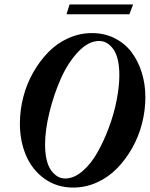

<svg xmlns="http://www.w3.org/2000/svg" viewBox="-20 -824 669 857"><path d="M276.9 -760.3 290.5 -804.2H574.2L557.6 -760.3ZM307.1 13.2Q233.4 13.2 178.5 -26.4Q123.5 -65.9 96.2 -130.1Q68.8 -194.3 68.8 -272.9Q68.8 -332 84 -390.9Q99.1 -449.7 128.2 -500.7Q157.2 -551.8 195.8 -591.3Q234.4 -630.9 284.9 -653.6Q335.4 -676.3 390.6 -676.3Q446.3 -676.3 491.9 -653.3Q537.6 -630.4 567.1 -591.1Q596.7 -551.8 612.8 -500Q628.9 -448.2 628.9 -390.1Q628.9 -331.1 613.8 -272.2Q598.6 -213.4 569.6 -162.4Q540.5 -111.3 501.7 -71.8Q462.9 -32.2 412.4 -9.5Q361.8 13.2 307.1 13.2ZM271 -27.3Q309.6 -27.3 347.4 -59.3Q385.3 -91.3 414.3 -142.6Q443.4 -193.8 466.1 -254.9Q488.8 -315.9 500.7 -377.2Q512.7 -438.5 512.7 -487.8Q512.7 -566.4 486.3 -603.8Q460 -641.1 422.4 -641.1Q374.5 -641.1 328.6 -592.3Q282.7 -543.5 251.2 -472.2Q219.7 -400.9 200.4 -321.5Q181.2 -242.2 181.2 -180.2Q181.2 -102.1 207.5 -64.7Q233.9 -27.3 271 -27.3Z"/></svg>

Font: Elstob 14pt
Style: Bold Italic
Weight: 700
Italic angle: -20°
Designer: Peter S. Baker
Version: Version 1.015